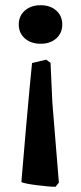

<svg xmlns="http://www.w3.org/2000/svg" viewBox="-20 -457 311 737"><path d="M206 244 193 260Q170 260 122.5 254Q75 248 62 242Q81 16 93 -112L103 -215L157 -228L174 -216L181 -63ZM196 -416.5Q219 -396 219 -363Q219 -330 196 -309.5Q173 -289 136 -289Q99 -289 75.5 -309.5Q52 -330 52 -363Q52 -396 75.5 -416.5Q99 -437 136 -437Q173 -437 196 -416.5Z"/></svg>

Font: Buenard
Style: Bold
Weight: 700
Foundry: FontFuror
Version: Version 1.002 2011